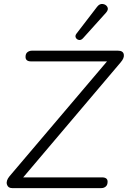

<svg xmlns="http://www.w3.org/2000/svg" viewBox="-20 -965 656 985"><path d="M42 0Q21 0 15.5 -19Q10 -38 29 -61L529 -650H140Q111 -650 111 -673Q111 -690 121 -697.5Q131 -705 144 -705H585Q611 -705 615 -686.5Q619 -668 599 -645L99 -55H503Q532 -55 532 -33Q532 -16 522.5 -8Q513 0 500 0ZM406 -769Q396 -758 385 -760Q374 -762 369 -771.5Q364 -781 372 -792L478 -930Q491 -947 507.5 -944.5Q524 -942 531 -929Q538 -916 524 -900Z"/></svg>

Font: Nunito Light
Style: Italic
Weight: 300
Italic angle: -9°
Designer: Vernon Adams
Foundry: Vernon Adams
Version: Version 3.601; ttfautohint (v1.8.2.53-6de2)